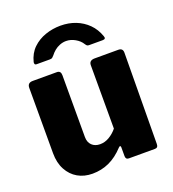

<svg xmlns="http://www.w3.org/2000/svg" viewBox="-136 -848 870 963"><g transform="rotate(-20 298.5 -366.5)"><path d="M280 -116Q306 -116 329.5 -130Q353 -144 371 -166V-504Q371 -530 401 -530H527Q551 -530 551 -506L547 -20Q547 0 530 0H391Q374 0 374 -18V-65Q374 -71 371 -72.5Q368 -74 363 -69Q325 -28 283.5 -9Q242 10 194 10Q150 10 116 -9.5Q82 -29 62 -66Q42 -103 42 -154V-503Q42 -530 70 -530H199Q220 -530 220 -506V-176Q220 -148 236.5 -132Q253 -116 280 -116ZM470 -602H398Q392 -602 388 -604Q384 -606 379 -614Q367 -634 343.5 -647.5Q320 -661 295 -661Q278 -661 261.5 -654.5Q245 -648 232.5 -637.5Q220 -627 211 -615Q205 -608 201 -605Q197 -602 188 -602H117Q110 -602 108 -606.5Q106 -611 107 -617Q118 -661 146.5 -688.5Q175 -716 214 -729.5Q253 -743 295 -743Q339 -743 376 -728.5Q413 -714 440.5 -686.5Q468 -659 482 -619Q489 -602 470 -602Z"/></g></svg>

Font: Libre Franklin Thin ExtraBold
Style: Regular
Weight: 800
Version: Version 3.000